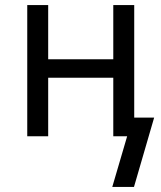

<svg xmlns="http://www.w3.org/2000/svg" viewBox="-20 -540 640 761"><path d="M511 201H425L484 0H429V-232H171V0H88V-520H171V-305H429V-520H512V-74H591Z"/></svg>

Font: Iosevka Fixed Extended
Style: Regular
Weight: 400
Width: 7
Monospace: yes
Designer: Belleve Invis
Foundry: Belleve Invis
Version: Version 24.1.1; ttfautohint (v1.8.4)